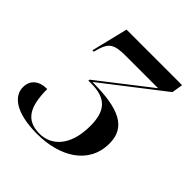

<svg xmlns="http://www.w3.org/2000/svg" viewBox="-192 -859 1014 1014"><g transform="rotate(45 315.0 -352.0)"><path d="M237 10C402 10 543 -67 543 -225C543 -347 448 -391 249 -391L586 -652L596 -714H181L131 -509H141L149 -537C167 -597 193 -613 273 -613H518L230 -389L229 -381H250C362 -381 406 -330 406 -219C406 -62 326 0 245 0C147 0 107 -60 107 -196C45 -196 9 -165 9 -112C9 -51 69 10 237 10Z"/></g></svg>

Font: Noto Serif Display SemiBold
Style: Italic
Weight: 600
Italic angle: -12°
Designer: Monotype Design Team
Foundry: Monotype Imaging Inc.
Version: Version 2.009